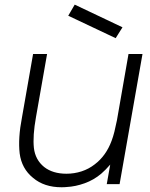

<svg xmlns="http://www.w3.org/2000/svg" viewBox="-20 -796 648 830"><path d="M480 -631 275 -728 303 -776 509.5 -678ZM596 -562.5 497 0H441.5L456.5 -84.5Q436.5 -61.5 417.5 -45Q385.5 -18 346 -3.8Q306.5 10.5 267.5 12.5Q264 13 258.5 13.2Q253 13.5 246 13.5Q171 13.5 123 -27Q73.5 -67 65 -133Q57.5 -198.5 75 -288.5L123 -562.5H183.5L135.5 -289.5Q121 -208.5 126.5 -156.5Q132.5 -105 171 -74Q208 -45 267.5 -45Q301 -45 332.5 -55.2Q364 -65.5 389.5 -85.5Q438.5 -122.5 462.5 -187.5Q469 -204.5 474.5 -226.5Q480 -248.5 485.5 -276L535.5 -562.5Z"/></svg>

Font: Russisch Sans Light
Style: Italic
Weight: 300
Italic angle: -10°
Designer: Michael Sharanda (font) & Cristiano Sobral (main changes)
Foundry: Michael Sharanda
Version: Version 2.00;September 8, 2020;FontCreator 13.0.0.2681 64-bi